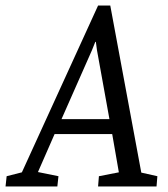

<svg xmlns="http://www.w3.org/2000/svg" viewBox="-67 -673 605 693"><path d="M-47 0 -43 -37 12 -51 287 -653H331L443 -50L501 -37L498 0H287L290 -37L362 -51L338 -189H130L70 -52L144 -37L140 0ZM155 -243H328L283 -492L279 -522H277L265 -492Z"/></svg>

Font: Faustina
Style: Italic
Weight: 400
Italic angle: -8°
Designer: Alfonso Garcia
Foundry: http://www.omnibus-type.com
Version: Version 1.200